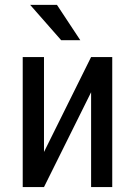

<svg xmlns="http://www.w3.org/2000/svg" viewBox="-20 -760 549 780"><path d="M350.1 -528.3H436V0H350.1V-385.3L158.7 0H72.3V-528.3H158.7V-142.6ZM306.2 -596.7H228.5L102.5 -740.2H211.4Z"/></svg>

Font: MAUL Condensed
Style: Condensed Regular
Weight: 400
Designer: MAUL
Version: Version 1.0; 2020; ttfautohint (v1.8.3)